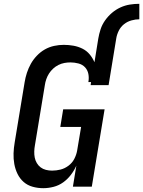

<svg xmlns="http://www.w3.org/2000/svg" viewBox="-20 -978 750 1006"><path d="M495 -776Q499 -800 507 -824.5Q515 -849 530.5 -871Q546 -893 566.5 -910.5Q587 -928 611 -939Q635 -950 660 -954Q685 -958 710 -958V-877Q690 -877 668.5 -871Q647 -865 629.5 -851Q612 -837 602 -816.5Q592 -796 589 -776ZM207 8Q178 8 151 0.5Q124 -7 104 -24.5Q84 -42 72 -66.5Q60 -91 55 -118.5Q50 -146 51 -174.5Q52 -203 57 -232L109 -547Q113 -572 121 -596.5Q129 -621 141.5 -643.5Q154 -666 173 -686Q192 -706 215 -719Q238 -732 263.5 -737.5Q289 -743 314 -743Q340 -743 365 -738.5Q390 -734 412 -723Q434 -712 449.5 -693.5Q465 -675 475 -652L495 -776H589L549 -532H455L457 -548H443Q447 -570 443 -590.5Q439 -611 425.5 -625.5Q412 -640 391 -645.5Q370 -651 349 -651Q333 -651 317 -648Q301 -645 286 -637.5Q271 -630 258.5 -618.5Q246 -607 237 -593Q228 -579 222.5 -563Q217 -547 215 -532L163 -217Q160 -201 159.5 -184.5Q159 -168 162 -152.5Q165 -137 173 -123.5Q181 -110 193 -101Q205 -92 220.5 -88Q236 -84 253 -84Q275 -84 297 -89.5Q319 -95 338.5 -109.5Q358 -124 369 -145Q380 -166 384 -188L405 -313H296L311 -405H528L461 0H362L380 -110Q369 -85 351.5 -62Q334 -39 311 -22.5Q288 -6 260.5 1Q233 8 207 8Z"/></svg>

Font: Iosevka SmBd Ex Obl
Style: Regular
Weight: 600
Width: 7
Italic angle: -9°
Monospace: yes
Designer: Belleve Invis
Foundry: Belleve Invis
Version: Version 32.5.0; ttfautohint (v1.8.4)